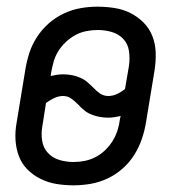

<svg xmlns="http://www.w3.org/2000/svg" viewBox="-20 -548 540 576"><path d="M201 8Q175 8 150 4Q125 0 102.5 -11Q80 -22 62.5 -39.5Q45 -57 36.5 -80Q28 -103 26.5 -128.5Q25 -154 30 -181L56 -339Q60 -364 68 -389Q76 -414 91 -437Q106 -460 126.5 -478Q147 -496 171.5 -507.5Q196 -519 221.5 -523.5Q247 -528 272 -528Q298 -528 323.5 -524Q349 -520 371 -509Q393 -498 410.5 -480.5Q428 -463 437 -440Q446 -417 447 -391.5Q448 -366 444 -339L418 -181Q414 -156 405.5 -131Q397 -106 382.5 -83Q368 -60 347.5 -42Q327 -24 302.5 -12.5Q278 -1 252 3.5Q226 8 201 8ZM305 -260Q318 -260 331 -266Q344 -272 355 -281L367 -351Q370 -373 367 -394.5Q364 -416 350 -431Q336 -446 315.5 -452Q295 -458 273 -458Q256 -458 238.5 -454.5Q221 -451 205.5 -442.5Q190 -434 176.5 -421Q163 -408 154 -393Q145 -378 140.5 -361.5Q136 -345 133 -328L132 -320Q140 -322 150 -323.5Q160 -325 169 -325Q183 -325 196 -322.5Q209 -320 220.5 -315Q232 -310 241.5 -302Q251 -294 260 -285Q269 -275 280 -267.5Q291 -260 305 -260ZM201 -62Q218 -62 235 -65.5Q252 -69 268 -77.5Q284 -86 297 -99Q310 -112 319 -127Q328 -142 333 -158.5Q338 -175 340 -192L342 -200Q333 -198 323.5 -196.5Q314 -195 305 -195Q291 -195 278 -197.5Q265 -200 253 -205Q241 -210 231.5 -218Q222 -226 214 -235Q204 -245 193.5 -252.5Q183 -260 169 -260Q156 -260 143 -254Q130 -248 118 -239L107 -169Q103 -147 106.5 -125.5Q110 -104 124 -89Q138 -74 158.5 -68Q179 -62 201 -62Z"/></svg>

Font: Iosevka Curly
Style: Italic
Weight: 400
Italic angle: -9°
Monospace: yes
Designer: Belleve Invis
Foundry: Belleve Invis
Version: Version 22.1.2; ttfautohint (v1.8.4)